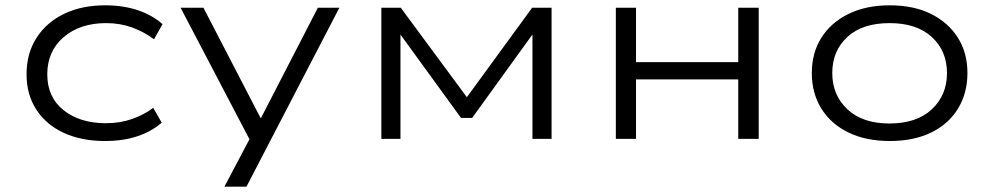

<svg xmlns="http://www.w3.org/2000/svg" viewBox="-20 -523 3744 723"><path d="M375 8Q287 8 220.5 -22.5Q154 -53 117 -110Q80 -167 80 -243Q80 -322 117.5 -380.5Q155 -439 221.5 -471Q288 -503 376 -503Q444 -503 499 -484.5Q554 -466 592 -432L560 -375Q523 -403 477.5 -419.5Q432 -436 380 -436Q281 -436 219.5 -383Q158 -330 158 -243Q158 -157 219.5 -108Q281 -59 379 -59Q432 -59 477.5 -75Q523 -91 557 -117L589 -61Q551 -28 497.5 -10Q444 8 375 8Z M825 180 937 -32V35L660 -494H746L961 -79H963L1177 -494H1258L908 180Z M1416 0V-494H1489L1738 -157L1984 -494H2057V0H1985V-396H1987L1758 -79H1716L1485 -397H1488V0Z M2299 0V-494H2375V-289H2760V-494H2837V0H2760V-224H2375V0Z M3331 8Q3241 8 3175 -24Q3109 -56 3073 -114Q3037 -172 3037 -248Q3037 -324 3073 -381Q3109 -438 3175 -470.5Q3241 -503 3330 -503Q3421 -503 3486 -470.5Q3551 -438 3587 -381Q3623 -324 3623 -248Q3623 -172 3587.5 -114Q3552 -56 3486.5 -24Q3421 8 3331 8ZM3329 -58Q3432 -58 3489 -111.5Q3546 -165 3546 -248Q3546 -331 3489 -383.5Q3432 -436 3330 -436Q3227 -436 3170.5 -383.5Q3114 -331 3114 -248Q3114 -165 3171 -111.5Q3228 -58 3329 -58Z"/></svg>

Font: Nunito Sans 7pt Expanded Light
Style: Regular
Weight: 300
Width: 7
Designer: Vernon Adams
Foundry: Vernon Adams
Version: Version 3.101;gftools[0.9.27]